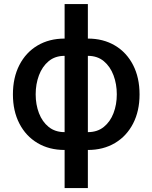

<svg xmlns="http://www.w3.org/2000/svg" viewBox="-20 -748 772 972"><path d="M307.1 11.2Q229 11.2 169.9 -23.9Q110.8 -59.1 78.1 -122.6Q45.4 -186 45.4 -270Q45.4 -355 78.1 -418.7Q110.8 -482.4 169.9 -517.6Q229 -552.7 307.1 -552.7H424.8Q502.9 -552.7 562 -517.6Q621.1 -482.4 653.8 -418.7Q686.5 -355 686.5 -270Q686.5 -186 653.8 -122.6Q621.1 -59.1 562 -23.9Q502.9 11.2 424.8 11.2ZM307.1 -79.1H424.8Q473.1 -79.1 505.6 -105.5Q538.1 -131.8 554.7 -175.3Q571.3 -218.8 571.3 -270.5Q571.3 -322.3 554.7 -366.7Q538.1 -411.1 505.6 -438.2Q473.1 -465.3 424.8 -465.3H307.1Q258.8 -465.3 226.3 -438.2Q193.8 -411.1 177.2 -366.7Q160.6 -322.3 160.6 -270.5Q160.6 -218.8 177.2 -175.3Q193.8 -131.8 226.3 -105.5Q258.8 -79.1 307.1 -79.1ZM307.1 204.1V-727.5H424.8V204.1Z"/></svg>

Font: Inter Cardless
Style: Medium
Weight: 500
Designer: Rasmus Andersson
Foundry: rsms
Version: Version 4.001;git-9221beed3